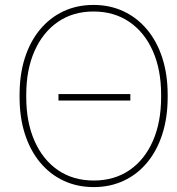

<svg xmlns="http://www.w3.org/2000/svg" viewBox="-20 -741 710 771"><path d="M356.4 10.3Q290 10.3 235.4 -15.4Q180.7 -41 141.1 -88.6Q101.6 -136.2 80.1 -202.6Q58.6 -269 58.6 -351.1V-359.9Q58.6 -441.9 79.8 -508.3Q101.1 -574.7 140.6 -622.3Q180.2 -669.9 234.6 -695.6Q289.1 -721.2 355.5 -721.2Q421.4 -721.2 476.1 -695.6Q530.8 -669.9 570.6 -622.3Q610.4 -574.7 631.8 -508.3Q653.3 -441.9 653.3 -359.9V-351.1Q653.3 -269 631.8 -202.4Q610.4 -135.7 571 -88.4Q531.7 -41 477.1 -15.4Q422.4 10.3 356.4 10.3ZM356.4 -16.1Q439 -16.1 499.8 -57.6Q560.5 -99.1 593.8 -174.6Q627 -250 627 -351.1V-360.8Q627 -461.4 593.5 -536.6Q560.1 -611.8 499 -653.3Q438 -694.8 355.5 -694.8Q273.4 -694.8 212.9 -653.3Q152.3 -611.8 118.9 -536.6Q85.4 -461.4 85.4 -360.8V-351.1Q85.4 -250 118.9 -174.6Q152.3 -99.1 213.1 -57.6Q273.9 -16.1 356.4 -16.1ZM214.8 -337.4V-363.3H503.4V-337.4Z"/></svg>

Font: Roboto Slab LO Thin
Style: Regular
Weight: 250
Designer: Google
Version: Version 2.00;September 28, 2018;FontCreator 11.5.0.2427 64-b